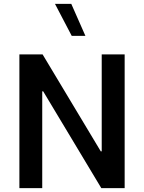

<svg xmlns="http://www.w3.org/2000/svg" viewBox="-20 -981 749 1001"><path d="M351.6 -960.9H266.6L354 -793.9H425.3ZM510.3 -191.9H505.4L202.1 -697.3H81.1V0H200.2V-504.9H205.1L508.3 0H629.9V-697.3H510.3Z"/></svg>

Font: Estedad SemiBold
Style: Regular
Weight: 600
Designer: Amin Abedi
Version: Version 7.3